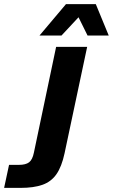

<svg xmlns="http://www.w3.org/2000/svg" viewBox="-111 -764 549 934"><path d="M-91 150 -67 38H-19Q14 38 30.5 25.5Q47 13 54 -22L162 -536H313L203 -18Q189 47 163.5 83.5Q138 120 95.5 135Q53 150 -11 150ZM81 -591 210 -744H355L418 -591H315L271 -680L188 -591Z"/></svg>

Font: Geist
Style: Bold Italic
Weight: 700
Italic angle: -12°
Designer: Basement.studio, Andrés Briganti, Mateo Zaragoza
Foundry: Basement.studio, Vercel, Andrés Briganti, Guido Ferreyra, Mateo Zaragoza
Version: Version 1.500; ttfautohint (v1.8.4.7-5d5b)